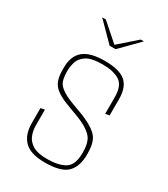

<svg xmlns="http://www.w3.org/2000/svg" viewBox="-160 -700 686 782"><g transform="rotate(30 183.0 -308.5)"><path d="M86 -623H103L185 -551L267 -623H282L198 -538H170ZM179 6Q111 6 82 -23.5Q53 -53 53 -106V-177L72 -181V-106Q72 -83 80.5 -61Q89 -39 112 -25Q135 -11 179 -11Q232 -11 262.5 -29Q293 -47 293 -106Q293 -151 277 -173Q261 -195 220 -214Q214 -217 198.5 -223Q183 -229 165 -235.5Q147 -242 132.5 -248Q118 -254 113 -257Q91 -268 78 -280.5Q65 -293 59 -311.5Q53 -330 53 -359V-368Q53 -422 84.5 -448.5Q116 -475 185 -475Q253 -475 282.5 -450Q312 -425 312 -369V-292L293 -289V-367Q293 -421 264.5 -439.5Q236 -458 184 -458Q132 -458 108.5 -442.5Q85 -427 78.5 -405Q72 -383 72 -364Q72 -324 82.5 -307Q93 -290 123 -274Q139 -266 160 -258Q181 -250 200.5 -243Q220 -236 230 -231Q278 -209 295 -185Q312 -161 312 -113V-107Q312 -52 283.5 -23Q255 6 179 6Z"/></g></svg>

Font: Smooch Sans Thin Thin
Style: Regular
Weight: 250
Version: Version 1.010